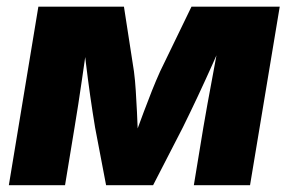

<svg xmlns="http://www.w3.org/2000/svg" viewBox="-20 -542 845 562"><path d="M5.9 0 92.3 -522.5H342.8L372.1 -333Q375.5 -307.1 377.4 -276.6Q379.4 -246.1 380.9 -214.6Q382.3 -183.1 383.5 -153.8Q384.8 -124.5 386.2 -101.1H358.4Q367.7 -124.5 378.4 -153.8Q389.2 -183.1 400.9 -214.6Q412.6 -246.1 424.8 -276.6Q437 -307.1 448.7 -333L540.5 -522.5H798.8L711.9 0H547.4L575.2 -168.9Q580.6 -201.7 587.2 -237.3Q593.8 -272.9 600.6 -309.6Q607.4 -346.2 614 -382.3Q620.6 -418.5 626.5 -452.6H645.5Q625.5 -406.2 603.5 -357.2Q581.5 -308.1 559.1 -260.3Q536.6 -212.4 515.1 -168.9L428.2 0H290.5L258.3 -168.9Q251 -212.9 244.1 -261Q237.3 -309.1 231.4 -357.9Q225.6 -406.7 220.7 -452.6H241.2Q235.8 -418.5 230.5 -382.3Q225.1 -346.2 220 -309.6Q214.8 -272.9 209.2 -237.3Q203.6 -201.7 198.2 -168.9L170.4 0Z"/></svg>

Font: Inter 28pt ExtraBold
Style: Italic
Weight: 800
Italic angle: -9.3988°
Designer: Rasmus Andersson
Foundry: rsms
Version: Version 4.001;git-66647c0bb